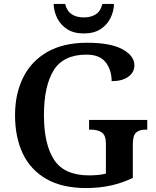

<svg xmlns="http://www.w3.org/2000/svg" viewBox="-20 -940 788 970"><path d="M415 10Q294 10 214 -36Q134 -82 95 -164.5Q56 -247 56 -358Q56 -466 97 -548.5Q138 -631 219 -677.5Q300 -724 420 -724Q539 -724 599 -691Q659 -658 659 -610Q659 -575 628.5 -552.5Q598 -530 544 -530Q544 -586 514 -625Q484 -664 417 -664Q300 -664 251 -584.5Q202 -505 202 -358Q202 -211 253.5 -132.5Q305 -54 430 -54Q452 -54 474 -56Q496 -58 515 -63V-215Q515 -256 494.5 -270.5Q474 -285 440 -285H430V-334H724V-285H714Q684 -285 667.5 -270Q651 -255 651 -211V-41Q596 -15 538.5 -2.5Q481 10 415 10ZM403 -771Q353 -771 319.5 -792.5Q286 -814 269 -848.5Q252 -883 251 -920H309Q318 -884 342.5 -868Q367 -852 403 -852Q440 -852 464.5 -868Q489 -884 497 -920H556Q555 -883 538 -848.5Q521 -814 487.5 -792.5Q454 -771 403 -771Z"/></svg>

Font: Noto Serif Thai SemiBold
Style: Regular
Weight: 600
Designer: Monotype Design Team
Foundry: Monotype Imaging Inc.
Version: Version 2.001; ttfautohint (v1.8.4.7-5d5b)